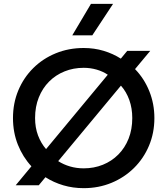

<svg xmlns="http://www.w3.org/2000/svg" viewBox="-20 -965 872 1000"><path d="M181.9 0H61.7L143.6 -98.8Q98.6 -147.5 73.1 -211.5Q47.6 -275.6 47.6 -350Q47.6 -427.8 75.4 -494.3Q103.3 -560.8 153.2 -610.3Q203.1 -659.8 270.3 -687.4Q337.5 -715 415.8 -715Q471.1 -715 520 -700.2Q568.8 -685.5 609.3 -659.6L642.6 -700H762.4L683.3 -605.1Q730.9 -556.2 757.5 -490.4Q784.1 -424.6 784.1 -350Q784.1 -272.5 756 -206Q728 -139.5 677.8 -90Q627.7 -40.5 560.8 -12.8Q493.8 15 415.8 15Q360 15 309.6 0.1Q259.1 -14.8 216.7 -42ZM219.9 -188.5 541.4 -575.8Q515.1 -593.4 482.8 -602.6Q450.5 -611.8 415.8 -611.8Q362.4 -611.8 316.3 -593.2Q270.2 -574.7 235.8 -540.2Q201.4 -505.8 182.1 -457.6Q162.7 -409.5 162.7 -350Q162.7 -300.8 178 -259.8Q193.4 -218.9 219.9 -188.5ZM415.8 -88.2Q469.6 -88.2 515.7 -106.9Q561.8 -125.5 596.2 -160.1Q630.6 -194.6 649.8 -242.9Q668.9 -291.2 668.9 -350Q668.9 -401.1 653.5 -444.2Q638 -487.4 609.8 -519L283.1 -125.8Q311.2 -107.8 345 -98Q378.7 -88.2 415.8 -88.2ZM356.4 -780.9 453.7 -944.8H568.8L460.7 -780.9Z"/></svg>

Font: Geologica-Sharp
Style: Regular
Weight: 100
Designer: Sindre Bremnes, Frode Helland
Foundry: Monokrom Skriftforlag AS
Version: Version 1.010;gftools[0.9.28]